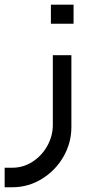

<svg xmlns="http://www.w3.org/2000/svg" viewBox="-22 -542 391 813"><path d="M30.3 250.9Q97.9 250.9 155.3 215.5Q212.8 180.1 246.6 121.6Q280.3 63 280.3 -3.7V-308.4H201.7V-12.9Q201.7 33.5 178.5 75.4Q155.3 117.2 116 142.7Q76.7 168.2 30.3 168.2H-2.3V250.9ZM289.5 -522.1Q241.3 -522.1 193.5 -522.1Q193 -482.1 193.5 -441.6Q193.5 -441.6 289.5 -441.6Q289.5 -482.1 289.5 -522.1Z"/></svg>

Font: Arad
Style: Regular
Weight: 400
Designer: Mohammad Darvishi
Version: Version 1.010;September 21, 2024;FontCreator 15.0.0.2992 64-